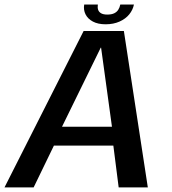

<svg xmlns="http://www.w3.org/2000/svg" viewBox="-42 -810 744 830"><path d="M-22.5 0H103.5L191 -180.5H448L471 0H597L493.5 -676H319.5ZM226 -262 393.5 -604H395L442 -262ZM414.5 -705Q448.5 -705 474.8 -716.8Q501 -728.5 516.8 -748Q532.5 -767.5 537 -790.5H478Q475.5 -777.5 469.2 -767.8Q463 -758 451.5 -752.5Q440 -747 421.5 -747Q405 -747 395.2 -752.5Q385.5 -758 382.2 -767.8Q379 -777.5 381 -790.5H322Q318 -767.5 327.8 -748Q337.5 -728.5 359.5 -716.8Q381.5 -705 414.5 -705Z"/></svg>

Font: Anybody UltraCondensed Thin Medium
Style: Italic
Weight: 500
Italic angle: -10°
Version: Version 1.111